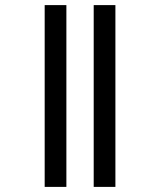

<svg xmlns="http://www.w3.org/2000/svg" viewBox="-20 -682 577 752"><path d="M155 -662H240V50H155ZM347 -662H432V50H347Z"/></svg>

Font: Noto Sans Sinhala UI Medium
Style: Regular
Weight: 500
Designer: Jelle Bosma - Monotype Design Team
Foundry: Monotype Imaging Inc.
Version: Version 2.006; ttfautohint (v1.8.4.7-5d5b)